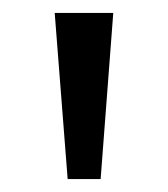

<svg xmlns="http://www.w3.org/2000/svg" viewBox="-20 -734 261 298"><path d="M136.2 -456.1H85L64.9 -713.9H155.8Z"/></svg>

Font: OpenSansHebrew-Regular
Style: Regular
Weight: 400
Foundry: Ascender Corporation, Yanek Iontef
Version: Version 2.001;PS 002.001;hotconv 1.0.70;makeotf.lib2.5.58329